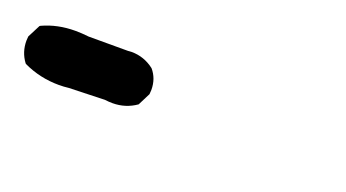

<svg xmlns="http://www.w3.org/2000/svg" viewBox="-33 -30 559 310"><g transform="rotate(20 246.5 125.5)"><path d="M159.2 81.1Q180.7 81.1 198.2 94.7Q210 108.4 210 127.9Q210 130.9 209.5 135.3L198.7 156.7Q180.7 169.4 158.2 169.4Q151.9 169.4 145 168.5L83.5 170.4Q75.2 171.4 66.9 171.4Q34.2 171.4 5.4 157.7L4.4 156.7Q-6.8 141.6 -6.8 122.1Q-6.8 119.1 -6.3 114.7L4.9 92.8L6.3 91.8Q31.7 80.1 62 80.1Q73.2 80.1 85.4 81.5H153.3Q156.2 81.1 159.2 81.1Z"/></g></svg>

Font: Bakudai
Style: Medium
Weight: 500
Version: Version 1.48